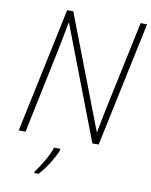

<svg xmlns="http://www.w3.org/2000/svg" viewBox="-99 -787 852 1081"><g transform="rotate(10 326.5 -246.5)"><path d="M45 0 196 -714H231L479 -68H481Q488 -106 497 -150.5Q506 -195 514 -233L616 -714H653L502 0H466L219 -645H216Q208 -604 200.5 -563Q193 -522 184 -479L84 0ZM173 221V213Q195 184 220 142Q245 100 258 61H293V71Q279 106 252.5 148Q226 190 197 221Z"/></g></svg>

Font: Noto Sans Disp ExtLt
Style: Italic
Weight: 200
Italic angle: -12°
Designer: Monotype Design Team
Foundry: Monotype Imaging Inc.
Version: Version 2.000;GOOG;noto-source:20170915:90ef993387c0